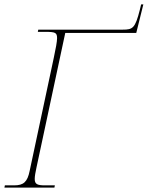

<svg xmlns="http://www.w3.org/2000/svg" viewBox="-33 -848 668 868"><path d="M-13 0H213L215 -10H171C136 -10 124 -15 124 -39C124 -51 127 -68 132 -91L262 -699H583L615 -828H605L599 -803C578 -720 567 -714 522 -714H140L138 -704H172C218 -704 225 -700 225 -675C225 -660 219 -628 210 -586L101 -75C91 -26 74 -10 31 -10H-11Z"/></svg>

Font: Noto Serif Display Thin
Style: Italic
Weight: 100
Italic angle: -12°
Designer: Monotype Design Team
Foundry: Monotype Imaging Inc.
Version: Version 2.009